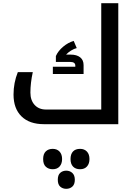

<svg xmlns="http://www.w3.org/2000/svg" viewBox="-20 -780 863 1206"><path d="M256 0Q165 0 115 -49Q65 -98 65 -186Q65 -260 92 -327H186Q171 -259 171 -198Q171 -150 197.5 -121Q224 -92 269 -92H616V-760H723V0ZM312 -315V-361H453V-368Q453 -391 421 -391H331V-428Q345 -460 376.5 -486.5Q408 -513 443 -523L462 -478Q445 -474 426.5 -462.5Q408 -451 395 -437H423Q462 -437 483.5 -420Q505 -403 505 -371V-315ZM311 283Q285 283 268 267.5Q251 252 251 219Q251 187 267.5 171Q284 155 311 155Q338 155 354 172Q370 189 370 219Q370 248 354.5 265.5Q339 283 311 283ZM483 283Q455 283 439 266.5Q423 250 423 219Q423 188 438.5 171.5Q454 155 483 155Q510 155 526 172Q542 189 542 219Q542 248 526.5 265.5Q511 283 483 283ZM396 406Q374 406 358.5 392.5Q343 379 343 349Q343 319 358.5 305.5Q374 292 396 292Q419 292 434.5 306.5Q450 321 450 349Q450 378 434.5 392Q419 406 396 406Z"/></svg>

Font: Noto Kufi Arabic Medium
Style: Regular
Weight: 500
Designer: Monotype Design Team, David Williams, Khaled Hosny
Foundry: Google LLC
Version: Version 2.109; ttfautohint (v1.8.4.7-5d5b)